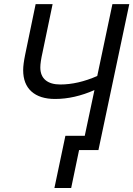

<svg xmlns="http://www.w3.org/2000/svg" viewBox="-20 -734 652 939"><path d="M299.8 -69.8H394.5L441.9 -293.5Q343.3 -250 249.5 -250Q174.8 -250 134 -286.4Q93.3 -322.8 93.3 -391.1Q93.3 -418.9 103 -466.3L154.3 -713.9H237.3L188 -477.5Q177.2 -429.7 177.2 -404.3Q177.2 -363.3 202.6 -342Q228 -320.8 274.9 -320.8Q360.8 -320.8 455.6 -362.3L529.8 -713.9H612.3L461.4 0H366.7L328.1 185.5H246.1Z"/></svg>

Font: Viking Open Sans
Style: Italic
Weight: 400
Italic angle: -12°
Foundry: Ascender Corporation
Version: Version 2.000